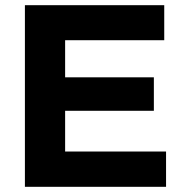

<svg xmlns="http://www.w3.org/2000/svg" viewBox="-20 -720 696 740"><path d="M76 0V-700H613V-565H231V-422H573V-293H231V-136H620V0Z"/></svg>

Font: REM Medium SemiBold
Style: Regular
Weight: 600
Version: Version 1.005;gftools[0.9.28]